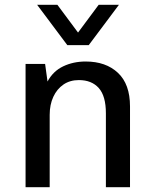

<svg xmlns="http://www.w3.org/2000/svg" viewBox="-20 -776 640 796"><path d="M86 0V-511H167L177 -438Q200 -481 242 -501Q284 -521 335 -521Q419 -521 469 -474Q519 -427 519 -335V0H419V-306Q419 -378 389.5 -411Q360 -444 307 -444Q270 -444 243 -425.5Q216 -407 201 -374.5Q186 -342 186 -300V0ZM473 -756 348 -589H259L134 -756H218L331 -604H276L389 -756Z"/></svg>

Font: Chivo Mono Medium
Style: Regular
Weight: 400
Monospace: yes
Version: Version 1.008